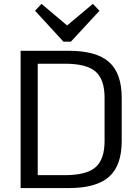

<svg xmlns="http://www.w3.org/2000/svg" viewBox="-20 -959 710 979"><path d="M85.1 -700H330.8Q471.8 -700 536.2 -642.5Q600.6 -585.1 600.6 -459.8V-240Q600.6 -114.9 535.8 -57.5Q470.9 0 330.8 0H85.1ZM153.3 -65.9H311.1Q420.9 -65.9 467 -106.2Q513.2 -146.5 513.2 -239.3V-460.7Q513.2 -554.4 467 -594.3Q420.9 -634.1 311.1 -634.1H153.3L172.4 -684.3V-14.4ZM487.3 -904.2 341.5 -746.6H303.5L158.7 -904.2L191.6 -939.3L343.7 -811.1H300.6L453.5 -939.3Z"/></svg>

Font: Pathway Extreme 8pt Thin 12pt
Style: Regular
Weight: 100
Version: Version 1.001;gftools[0.9.26]